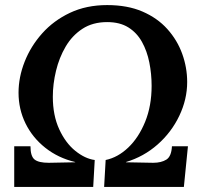

<svg xmlns="http://www.w3.org/2000/svg" viewBox="-20 -736 809 756"><path d="M36 0V-160H100Q100 -121 116 -108Q132 -95 172 -95L276 -97V-98Q209 -114 158.5 -154Q108 -194 80.5 -250Q53 -306 53 -371Q53 -432 77 -493Q101 -554 146 -604.5Q191 -655 255.5 -685.5Q320 -716 402 -716Q482 -716 541 -690.5Q600 -665 639 -621.5Q678 -578 697.5 -524Q717 -470 717 -413Q717 -345 686 -280Q655 -215 600.5 -167Q546 -119 476 -98V-97L583 -95Q615 -95 635 -107.5Q655 -120 657 -160H720L704 0H390L396 -106Q444 -116 485 -155Q526 -194 551.5 -256.5Q577 -319 577 -398Q577 -445 568 -490Q559 -535 539 -571Q519 -607 485.5 -628Q452 -649 402 -649Q345 -649 304.5 -622.5Q264 -596 238.5 -552.5Q213 -509 200.5 -457Q188 -405 188 -355Q188 -282 213 -227.5Q238 -173 276.5 -142Q315 -111 353 -106L347 0Z"/></svg>

Font: Lora
Style: Bold Italic
Weight: 700
Italic angle: -3°
Designer: Olga Karpushina, Alexei Vanyashin (Cyrillic)
Foundry: Cyreal
Version: Version 3.004